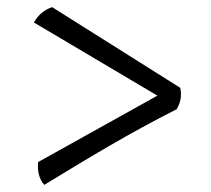

<svg xmlns="http://www.w3.org/2000/svg" viewBox="-20 -528 590 538"><path d="M485 -282 126 -508C103 -500 87 -486 75 -465L421 -260L87 -74C84 -49 90 -25 104 -10C244 -95 336 -151 475 -222C486 -240 490 -261 485 -282Z"/></svg>

Font: Vollkorn Semibold
Style: Regular
Weight: 600
Designer: Friedrich Althausen
Foundry: Friedrich Althausen
Version: Version 4.015;PS 004.015;hotconv 1.0.88;makeotf.lib2.5.64775